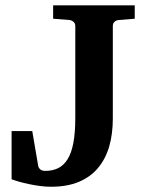

<svg xmlns="http://www.w3.org/2000/svg" viewBox="-20 -691 552 727"><path d="M429.2 -615.2Q419.9 -614.3 413.6 -608.4Q407.2 -602.5 407.2 -592.8V-242.2Q407.2 -184.1 393.6 -136.7Q379.9 -89.4 351.3 -55.2Q322.8 -21 278.6 -2.4Q234.4 16.1 172.9 16.1Q152.3 16.1 130.9 13.2Q109.4 10.3 89.6 6.1Q69.8 2 52.7 -2.9Q35.6 -7.8 23.9 -12.2V-194.8H102.1L125 -61Q126.5 -56.2 129.9 -52.2Q132.8 -48.8 137.7 -46.4Q142.6 -43.9 150.9 -43.9Q178.7 -43.9 200 -54.2Q221.2 -64.5 235.8 -87.9Q250.5 -111.3 257.8 -149.9Q265.1 -188.5 265.1 -245.1V-592.8Q265.1 -602.5 258.3 -608.4Q251.5 -614.3 243.2 -615.2L181.2 -620.1V-670.9H490.2V-620.1Z"/></svg>

Font: Charis SIL CyrE
Style: Bold
Weight: 700
Foundry: SIL International
Version: Version 5.000